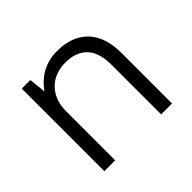

<svg xmlns="http://www.w3.org/2000/svg" viewBox="-123 -664 822 822"><g transform="rotate(-45 287.5 -253.5)"><path d="M85 -500H137L145 -425H147Q207 -507 306 -507Q395 -507 445 -455.5Q495 -404 495 -305V0H429V-300Q429 -375 394.5 -411Q360 -447 295 -447Q263 -447 236.5 -436.5Q210 -426 191 -406.5Q172 -387 161.5 -360Q151 -333 151 -300V0H85Z"/></g></svg>

Font: PT Root UI
Style: Regular
Weight: 400
Designer: Vitaly Kuzmin
Foundry: ParaType Ltd.
Version: Version 2.001G